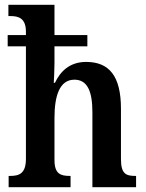

<svg xmlns="http://www.w3.org/2000/svg" viewBox="-20 -780 610 800"><path d="M16 0H274V-47H271C233 -47 207 -55 207 -113V-289C207 -380 228 -448 290 -448C345 -448 365 -398 365 -312V0H547V-47H544C504 -47 484 -56 484 -118V-327C484 -463 435 -522 339 -522C270 -522 231 -482 209 -435H204C205 -450 207 -487 207 -519V-587H344V-634H207V-760H15V-713H24C56 -713 88 -705 88 -648V-634H12V-587H88V-118C88 -56 59 -47 22 -47H16Z"/></svg>

Font: Noto Serif Georgian Condensed SemiBold
Style: Regular
Weight: 600
Width: 3
Designer: Monotype Design Team, Akaki Razmadze
Foundry: Google LLC
Version: Version 2.003